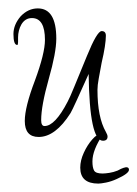

<svg xmlns="http://www.w3.org/2000/svg" viewBox="-20 -302 327 457"><path d="M225 33Q193 33 191 -126Q173 -86 162.5 -63Q152 -40 148 -33Q112 24 72 24Q39 24 39 -14Q39 -47 63 -110Q87 -175 87 -207Q87 -259 56 -259Q40 -259 31 -244Q27 -237 25 -229Q23 -221 23 -213V-202Q23 -195 21 -195Q12 -195 12 -221Q12 -243 29 -263Q47 -282 70 -282Q114 -282 114 -210Q114 -177 96 -114Q78 -50 78 -16Q78 -2 86 -2Q111 -2 141 -60Q146 -69 157 -96Q168 -123 187 -169Q211 -228 222 -228Q232 -228 232 -217Q232 -207 229.5 -190.5Q227 -174 222 -153Q218 -131 215 -115Q212 -99 212 -88Q212 -23 232 12Q236 19 236 23Q236 33 225 33ZM214 135Q171 135 171 97Q171 80 179.5 61.5Q188 43 199.5 30Q211 17 219 17L225 18Q200 55 200 82Q200 97 204 104Q208 111 224 111Q230 111 240 109.5Q250 108 260 104Q269 99 274 97.5Q279 96 280 96Q287 96 287 102Q287 111 258 124Q245 130 232.5 132.5Q220 135 214 135Z"/></svg>

Font: Ole
Style: Regular
Weight: 400
Designer: Robert E. Leuschke
Foundry: Robert E. Leuschke
Version: Version 1.010; ttfautohint (v1.8.3)